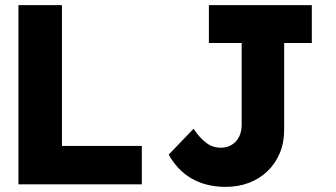

<svg xmlns="http://www.w3.org/2000/svg" viewBox="-20 -720 1314 750"><path d="M52 0V-700H222V-150H534V0ZM639 -116 736 -217Q750 -196 763 -182.5Q776 -169 788.5 -160Q801 -151 814.5 -147Q828 -143 843 -143Q867 -143 885.5 -154.5Q904 -166 914 -186Q924 -206 924 -233V-552H796V-700H1198V-552H1090V-213Q1090 -162 1072.5 -121Q1055 -80 1024 -50.5Q993 -21 951.5 -5.5Q910 10 861 10Q823 10 789 1.5Q755 -7 727 -23.5Q699 -40 677 -63.5Q655 -87 639 -116Z"/></svg>

Font: Our Lexend
Style: Bold
Weight: 700
Designer: Bonnie Shaver-Troup, Thomas Jockin
Foundry: Lexend
Version: Version 1.007